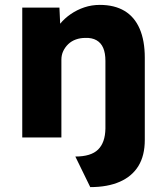

<svg xmlns="http://www.w3.org/2000/svg" viewBox="-20 -562 675 785"><path d="M288 78Q352 78 381 49.5Q410 21 411 -36V-313Q411 -345 402 -366Q393 -387 374.5 -397.5Q356 -408 329 -407Q308 -407 290 -400.5Q272 -394 259 -381.5Q246 -369 238.5 -353Q231 -337 231 -318V0H71V-531H223L226 -465Q244 -487 269.5 -504.5Q295 -522 325 -532Q355 -542 388 -542Q448 -542 489 -517.5Q530 -493 551 -444.5Q572 -396 572 -326V10Q572 74 546 116.5Q520 159 470 181Q420 203 349 203Z"/></svg>

Font: Mach
Style: Bold
Weight: 700
Version: Version 1.002